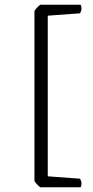

<svg xmlns="http://www.w3.org/2000/svg" viewBox="-20 -682 392 808"><path d="M319 106H149Q135 95 125 80V-636Q135 -651 149 -662H319Q323 -656 323 -646Q323 -635 316 -626L181 -616V60L316 70Q323 79 323 90Q323 100 319 106Z"/></svg>

Font: Scope One
Style: Regular
Weight: 400
Designer: Dalton Maag Ltd
Foundry: Dalton Maag Ltd
Version: Version 1.001; ttfautohint (v1.4.1) -l 11 -r 50 -G 50 -x 14 